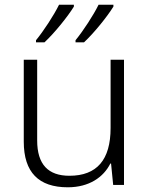

<svg xmlns="http://www.w3.org/2000/svg" viewBox="-20 -786 636 816"><path d="M462 -758V-766H399C377 -721 333 -654 301 -615V-606H337C380 -646 437 -717 462 -758ZM294 -758V-766H231C209 -721 165 -654 133 -615V-606H169C212 -646 269 -717 294 -758ZM507 -532H450V-242C450 -107 392 -39 275 -39C185 -39 138 -87 138 -189V-532H81V-184C81 -53 145 10 268 10C359 10 420 -33 449 -91H452L461 0H507Z"/></svg>

Font: Noto Sans Meetei Mayek Light
Style: Regular
Weight: 300
Designer: Monotype Design Team and Neelakash Kshetrimayum
Foundry: Monotype Imaging Inc.
Version: Version 2.002